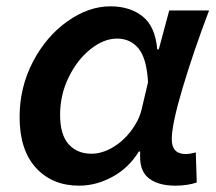

<svg xmlns="http://www.w3.org/2000/svg" viewBox="-20 -574 684 607"><path d="M42 -204Q42 -298 84 -378.5Q126 -459 193 -506.5Q260 -554 329 -554Q391 -554 431 -522Q471 -490 477 -418H482L515 -541H641Q592 -412 557.5 -296.5Q523 -181 523 -134Q523 -87 567 -87Q579 -87 599 -92L602 3Q572 13 534 13Q483 13 453 -8.5Q423 -30 423 -77V-95H419Q387 -43 335.5 -15Q284 13 230 13Q145 13 93.5 -43.5Q42 -100 42 -204ZM427 -225 448 -314Q444 -388 418.5 -420Q393 -452 350 -452Q308 -452 266 -418.5Q224 -385 197 -329.5Q170 -274 170 -211Q170 -148 197 -118Q224 -88 269 -88Q302 -88 335.5 -107.5Q369 -127 393.5 -159Q418 -191 427 -225Z"/></svg>

Font: Nebula Sans Semibold
Style: Regular
Weight: 600
Italic angle: -9°
Designer: Paul D. Hunt for Adobe (as Source Sans)
Foundry: Nebula Entertainment & Broadcasting LLC
Version: Version 1.010